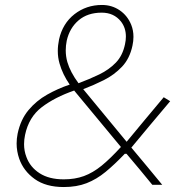

<svg xmlns="http://www.w3.org/2000/svg" viewBox="-20 -745 750 774"><path d="M237 9Q165 9 120 -23.2Q75 -55.5 57.5 -105Q47 -135.5 47 -166.5Q47 -186 51 -206Q63 -263 94.8 -301Q126.5 -339 170 -363.5Q213.5 -388 261 -404Q232.5 -445 220 -489Q213 -513 213 -539.5Q213 -561.5 218 -586Q232.5 -650.5 280.2 -687.8Q328 -725 391 -725Q431 -725 462.5 -703.5Q494 -682 509 -645Q518 -622.5 518 -596.5Q518 -579.5 514 -561Q503 -509 471.8 -476Q440.5 -443 399 -422.2Q357.5 -401.5 315.5 -385.5L490.5 -173.5Q529.5 -220.5 566 -264.5Q602.5 -308 640 -353L666 -337Q625 -288.5 586.5 -242.5Q548 -196 509.5 -150Q541.5 -112 572.5 -74.5Q603.5 -37 634 0H594Q569 -30 543 -62L490 -125H483Q442 -82 405.5 -52Q369 -22 329 -6.5Q289 9 237 9ZM249 -581Q245 -561 245 -542Q245 -518 251.5 -495Q263.5 -454 296.5 -409.5Q341 -426 380.2 -445Q419.5 -464 447 -492.5Q474.5 -521 484 -567Q487.5 -583 487.5 -597.5Q487.5 -633 467.5 -658.5Q439 -694 390 -694Q333 -694 296.8 -663Q260.5 -632 249 -581ZM81 -201Q77 -182 77 -164Q77 -136.5 86.5 -112Q101.5 -71 139.8 -46.5Q178 -22 237 -22Q282 -22 318.2 -35.2Q354.5 -48.5 389.8 -77.2Q425 -106 467.5 -152.5L288 -369L279 -380Q201 -353 148.5 -313Q96 -273 81 -201Z"/></svg>

Font: Heraclito Thin
Style: Italic
Weight: 100
Italic angle: -12°
Designer: Kostas Bartsokas (font) & Cristiano Sobral (main changes)
Foundry: Kostas Bartsokas (font) & Cristiano Sobral (main changes)
Version: Version 1.00;July 8, 2020;FontCreator 13.0.0.2655 64-bit